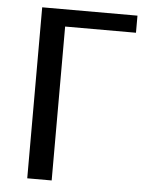

<svg xmlns="http://www.w3.org/2000/svg" viewBox="-51 -742 592 783"><g transform="rotate(5 245.0 -350.0)"><path d="M90 0V-700H480V-630H190V0Z"/></g></svg>

Font: Scada
Style: Regular
Weight: 400
Designer: Jovanny Lemonad
Foundry: Jovanny Lemonad
Version: Version 3.005; ttfautohint (v0.91) -l 8 -r 50 -G 200 -x 0 -w